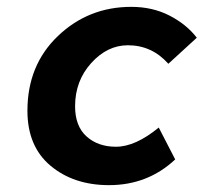

<svg xmlns="http://www.w3.org/2000/svg" viewBox="-20 -528 640 560"><path d="M298 12Q195 12 127.5 -44.5Q60 -101 60 -205Q60 -338 149 -423Q238 -508 363 -508Q425 -508 474.5 -482.5Q524 -457 554 -418L471 -342Q423 -396 353 -396Q293 -396 246 -344Q199 -292 199 -218Q199 -160 232.5 -130Q266 -100 318 -100Q375 -100 443 -156L491 -63Q411 12 298 12Z"/></svg>

Font: TypoPRO Source Code Pro
Style: Bold Italic
Weight: 700
Italic angle: -11°
Monospace: yes
Designer: Paul D. Hunt, Teo Tuominen
Foundry: Adobe Systems Incorporated
Version: Version 1.030;PS 1.0;hotconv 1.0.84;makeotf.lib2.5.63406